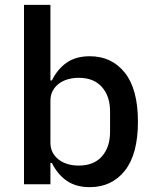

<svg xmlns="http://www.w3.org/2000/svg" viewBox="-20 -760 640 792"><path d="M79 -740H188V-428H194Q217 -475 255 -501.5Q293 -528 350 -528Q441 -528 495 -460Q549 -392 549 -258Q549 -124 495 -56Q441 12 350 12Q293 12 255 -14.5Q217 -41 194 -88H188V0H79ZM434 -216V-300Q434 -363 400.5 -401Q367 -439 305 -439Q281 -439 260 -433Q239 -427 223 -415Q207 -403 197.5 -385.5Q188 -368 188 -344V-172Q188 -148 197.5 -130.5Q207 -113 223 -101Q239 -89 260 -83Q281 -77 305 -77Q367 -77 400.5 -115Q434 -153 434 -216Z"/></svg>

Font: IBM Plaex Mono Medium
Style: Regular
Weight: 500
Designer: Mike Abbink, Paul van der Laan, Pieter van Rosmalen
Foundry: Bold Monday
Version: Version 2.003